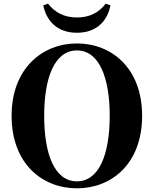

<svg xmlns="http://www.w3.org/2000/svg" viewBox="-20 -1003 835 1043"><path d="M215 -974C231 -895 286 -825 398 -825C510 -825 565 -895 580 -974L554 -983C518 -935 466 -908 398 -908C330 -908 278 -935 241 -983ZM220 -374C220 -578 275 -729 398 -729C520 -729 576 -578 576 -374C576 -168 520 -18 398 -18C275 -18 220 -168 220 -374ZM398 -767C211 -767 43 -632 43 -374C43 -113 210 20 398 20C587 20 752 -114 752 -374C752 -633 586 -767 398 -767Z"/></svg>

Font: Noto Serif CJK HK Black
Style: Regular
Weight: 900
Designer: Ryoko NISHIZUKA 西塚涼子 (kana & ideographs); Frank Grießhammer (Latin, Greek & Cyrillic); Wenlong ZHANG 张文龙 (bopomofo); San
Foundry: Adobe
Version: Version 2.001;hotconv 1.1.0;makeotfexe 2.6.0